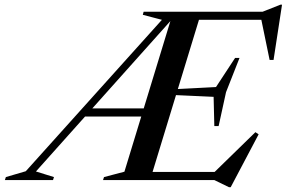

<svg xmlns="http://www.w3.org/2000/svg" viewBox="-110 -754 1200 804"><path d="M40.5 -36 116 -12.5 112 0H-89.5L-85.5 -12.5L-2 -37L568 -671L488 -692L491.5 -705H733.5L518.5 0H321.5L325.5 -12.5L411 -35L608 -680.5L613.5 -677ZM849 30 787.5 0H444.5L456.5 -34H859L778.5 -24L959.5 -200.5L973 -191.5L856 30ZM237.5 -266 248.5 -300H530L519.5 -266ZM787.5 -226 784.5 -348.5 566 -358.5 573 -378 794.5 -389.5 874.5 -511.5H893L836.5 -368L805.5 -226ZM1019 -503 982 -682.5 1035.5 -671H648.5L660 -705H990L1064.5 -734.5H1071L1035.5 -503Z"/></svg>

Font: Newsreader 60pt Medium
Style: Italic
Weight: 500
Italic angle: -17°
Designer: Hugues Gentile
Foundry: Production Type
Version: Version 1.003